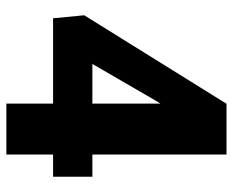

<svg xmlns="http://www.w3.org/2000/svg" viewBox="-86 -666 751 620"><g transform="rotate(90 290.0 -355.5)"><path d="M28.8 -251.5 314 -710V-710.9H478.5V-277.8H550.3V-150.9H478.5V0H314V-150.9H38.6ZM186 -277.8H314V-497.6L303.2 -480Z"/></g></svg>

Font: Mardoto Black
Style: Regular
Weight: 900
Designer: Christian Robertson, Vahan Hovhannisyan
Foundry: Google
Version: Version 1.000